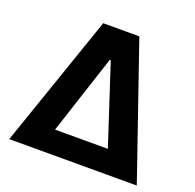

<svg xmlns="http://www.w3.org/2000/svg" viewBox="-127 -859 1003 990"><g transform="rotate(20 374.0 -363.5)"><path d="M23.8 0H723.7L473 -727.3H274.9ZM229 -126.8 371.1 -561.1H376.8L518.8 -126.8Z"/></g></svg>

Font: Inter-Hewn
Style: Bold
Weight: 700
Designer: Rasmus Andersson
Foundry: rsms
Version: Version 3.012;git-f93a4a705